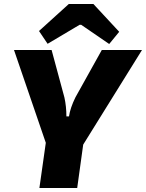

<svg xmlns="http://www.w3.org/2000/svg" viewBox="-20 -940 730 960"><path d="M218 -721 175 -785 324 -920H447L576 -781L526 -720L386 -816H378ZM396 -217 366 0H177L209 -226L50 -690H238L302 -453Q312 -408 312 -358H325Q331 -400 357 -453L489 -690H690Z"/></svg>

Font: Ezarion Extra Bold
Style: Italic
Weight: 800
Italic angle: -8°
Designer: Natanael Gama
Version: Version 1.001;PS 001.001;hotconv 1.0.70;makeotf.lib2.5.58329